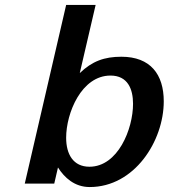

<svg xmlns="http://www.w3.org/2000/svg" viewBox="-20 -742 681 775"><path d="M80 -1H199L214 -66C240 -25 281 13 342 13C523 13 641 -173 641 -333C641 -442 587 -513 470 -513C401 -513 352 -495 302 -447L366 -722H247ZM247 -186C247 -286 309 -437 426 -437C496 -437 517 -382 517 -323C517 -221 456 -69 341 -69C276 -69 247 -119 247 -186Z"/></svg>

Font: Perun SemiBold Italic
Style: Regular
Weight: 400
Italic angle: -12°
Foundry: Copyright (c) Stefan Peev, Context Ltd, 2016
Version: Version 1.026